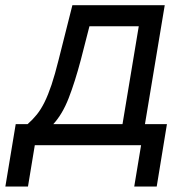

<svg xmlns="http://www.w3.org/2000/svg" viewBox="-75 -549 697 726"><path d="M-54.7 156.2 -15.6 -79.6H29.3Q48.8 -96.7 64.5 -116.2Q80.1 -135.7 93.5 -162.8Q106.9 -189.9 119.9 -228.5Q132.8 -267.1 146.5 -322.3L198.7 -529.3H547.9L473.1 -79.6H556.2L517.6 156.2H432.6L458.5 0H56.6L30.8 156.2ZM126.5 -79.6H388.2L449.7 -449.7H263.2L230.5 -322.3Q208.5 -239.3 184.8 -178.2Q161.1 -117.2 126.5 -79.6Z"/></svg>

Font: Inter 24pt
Style: Italic
Weight: 400
Italic angle: -9.3988°
Designer: Rasmus Andersson
Foundry: rsms
Version: Version 4.001;git-66647c0bb